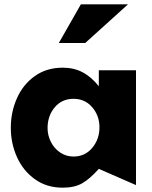

<svg xmlns="http://www.w3.org/2000/svg" viewBox="-20 -856 704 888"><path d="M320 -399Q373 -399 406.5 -360Q440 -321 440 -267Q440 -212 406.5 -172Q373 -132 320 -132Q286 -132 258.5 -150.5Q231 -169 215.5 -199.5Q200 -230 200 -264Q200 -320 233 -359.5Q266 -399 320 -399ZM609 -531H437V-457Q403 -500 362.5 -521.5Q322 -543 270 -543Q196 -543 141.5 -504.5Q87 -466 58.5 -402Q30 -338 30 -265Q30 -193 58.5 -129.5Q87 -66 141.5 -27Q196 12 270 12Q325 12 360.5 -8.5Q396 -29 437 -75L609 0ZM252 -657H374L572 -836H354Z"/></svg>

Font: Geom ExtraBold
Style: Bold
Weight: 800
Version: Version 1.102